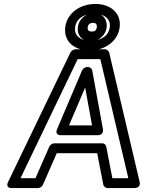

<svg xmlns="http://www.w3.org/2000/svg" viewBox="-20 -929 748 974"><path d="M458 -863C419 -863 380 -835 375 -791C369 -746 402 -719 440 -719C478 -719 516 -747 521 -791C526 -834 497 -863 458 -863ZM452 -813C466 -813 473 -806 471 -791C469 -775 461 -769 446 -769C429 -769 423 -776 425 -791C427 -805 436 -813 452 -813ZM441 -723C382 -723 356 -751 361 -791C366 -830 399 -859 457 -859C514 -859 542 -830 537 -791C532 -751 499 -723 441 -723ZM435 -673C509 -673 578 -717 587 -791C596 -864 539 -909 464 -909C388 -909 320 -864 311 -791C302 -717 359 -673 435 -673ZM290 -243H474C476 -243 508 -242 502 -275L448 -571C446 -582 436 -589 426 -589H422C411 -589 400 -581 396 -571L270 -275C269 -273 255 -243 290 -243ZM330 -293 412 -485 447 -293ZM550 -25 519 -185C517 -196 508 -202 498 -202H256C245 -202 234 -194 230 -185L160 -25H84L374 -629H489L631 -25ZM504 8C506 17 515 25 526 25H660C699 25 688 -8 688 -8L534 -662C532 -670 523 -679 512 -679H363C354 -679 342 -672 337 -662L22 -8C4 29 42 25 42 25H172C182 25 193 19 198 8L268 -152H473Z"/></svg>

Font: Falling Sky
Style: ExtOuObl
Weight: 400
Designer: Paul D. Hunt
Foundry: Adobe Systems Incorporated
Version: Version 1.02